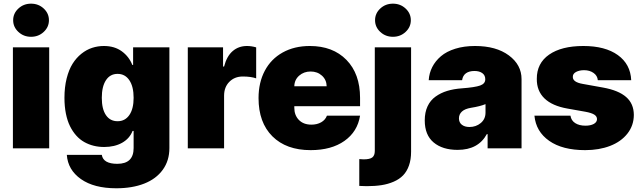

<svg xmlns="http://www.w3.org/2000/svg" viewBox="-20 -801 3469 1037"><path d="M49.7 0V-545.5H245.7V0ZM216.1 -628.6Q187.9 -602.3 147.7 -602.3Q107.6 -602.3 79.4 -628.6Q51.1 -654.8 51.1 -691.8Q51.1 -728.7 79.4 -755Q107.6 -781.2 147.7 -781.2Q187.9 -781.2 216.1 -755Q244.3 -728.7 244.3 -691.8Q244.3 -654.8 216.1 -628.6Z M608 215.9Q487.6 215.9 417.1 166.2Q346.6 116.5 340.9 35.5H529.8Q537.6 83.8 613.6 83.8Q701.7 83.8 701.7 -1.4V-93.8H696Q680 -52.6 639.4 -29.8Q598.7 -7.1 542.6 -7.1Q513.1 -7.1 486.3 -13.7Q459.5 -20.2 435.4 -33.7Q411.2 -47.2 391.7 -69.1Q372.2 -90.9 358 -119.7Q343.8 -148.4 335.9 -187.5Q328.1 -226.6 328.1 -272.7Q328.1 -330.3 340 -377.5Q351.9 -424.7 372 -456.7Q392 -488.6 419.6 -510.7Q447.1 -532.7 477.6 -542.6Q508.2 -552.6 541.2 -552.6Q598.7 -552.6 638 -523.8Q677.2 -495 694.6 -450.3H698.9V-545.5H894.9V-1.4Q894.9 66.8 859 116.1Q823.2 165.5 758.7 190.7Q694.2 215.9 608 215.9ZM701.7 -272.7Q701.7 -333.5 678.6 -367.7Q655.5 -402 615.1 -402Q574.6 -402 552.2 -367.7Q529.8 -333.5 529.8 -272.7Q529.8 -212 552.2 -179.2Q574.6 -146.3 615.1 -146.3Q655.5 -146.3 678.6 -179.7Q701.7 -213.1 701.7 -272.7Z M994.3 0V-545.5H1184.7V-441.8H1190.3Q1204.9 -497.9 1236.9 -525.2Q1268.8 -552.6 1313.9 -552.6Q1338.4 -552.6 1363.6 -545.1V-377.8Q1334.9 -387.8 1291.2 -387.8Q1247.2 -387.8 1218.8 -359.2Q1190.3 -330.6 1190.3 -284.1V0Z M1657.7 9.9Q1526.3 9.9 1451.3 -64.6Q1376.4 -139.2 1376.4 -271.3Q1376.4 -355.1 1410.2 -418.9Q1443.9 -482.6 1506.9 -517.6Q1570 -552.6 1653.4 -552.6Q1777.7 -552.6 1851.2 -477.5Q1924.7 -402.3 1924.7 -272.7V-227.3H1569.6V-218.8Q1569.6 -178.6 1594.3 -153.2Q1619 -127.8 1661.9 -127.8Q1692.5 -127.8 1714.8 -140.6Q1737.2 -153.4 1745.7 -176.1H1924.7Q1910.9 -89.8 1840.4 -40Q1769.9 9.9 1657.7 9.9ZM1569.6 -335.2H1744.3Q1743.6 -370 1718.9 -392.4Q1694.2 -414.8 1657.7 -414.8Q1621.1 -414.8 1595.7 -392.4Q1570.3 -370 1569.6 -335.2Z M2004.3 -545.5H2200.3V18.5Q2200.3 60.7 2188.9 92.9Q2177.6 125 2157.3 146Q2137.1 166.9 2106.5 180.2Q2076 193.5 2040.5 199Q2005 204.5 1960.2 204.5Q1940 204.5 1920.5 203.1V58.2Q1932.9 59.7 1943.2 59.7Q1977.6 59.7 1990.9 49.2Q2004.3 38.7 2004.3 14.2ZM2170.6 -628.6Q2142.4 -602.3 2102.3 -602.3Q2062.1 -602.3 2033.9 -628.6Q2005.7 -654.8 2005.7 -691.8Q2005.7 -728.7 2033.9 -755Q2062.1 -781.2 2102.3 -781.2Q2142.4 -781.2 2170.6 -755Q2198.9 -728.7 2198.9 -691.8Q2198.9 -654.8 2170.6 -628.6Z M2451.7 8.5Q2370 8.5 2322.1 -31.6Q2274.1 -71.7 2274.1 -150.6Q2274.1 -194.2 2289.2 -226.7Q2304.3 -259.2 2332.4 -279.3Q2360.4 -299.4 2395.4 -310Q2430.4 -320.7 2474.4 -323.9Q2545.5 -329.2 2573.2 -339.1Q2600.9 -349.1 2600.9 -372.2V-373.6Q2600.9 -394.5 2584.9 -406.1Q2568.9 -417.6 2542.6 -417.6Q2513.8 -417.6 2496.6 -405.2Q2479.4 -392.8 2475.9 -367.9H2295.5Q2297.9 -405.9 2314.6 -438.7Q2331.3 -471.6 2361.5 -497.3Q2391.7 -523.1 2438.9 -537.8Q2486.2 -552.6 2545.5 -552.6Q2659.8 -552.6 2728.3 -501.8Q2796.9 -451 2796.9 -373.6V0H2613.6V-76.7H2609.4Q2563.2 8.5 2451.7 8.5ZM2515.6 -115.1Q2550.8 -115.1 2576.5 -136.4Q2602.3 -157.7 2602.3 -193.2V-238.6Q2573.2 -226.6 2524.1 -218.8Q2491.1 -213.4 2475 -198.7Q2458.8 -183.9 2458.8 -161.9Q2458.8 -139.6 2474.4 -127.3Q2490.1 -115.1 2515.6 -115.1Z M3389.2 -367.9H3208.8Q3206.7 -392.4 3185.7 -407.1Q3164.8 -421.9 3134.9 -421.9Q3108.7 -421.9 3091.1 -412.3Q3073.5 -402.7 3073.9 -386.4Q3072.4 -357.6 3126.4 -348L3237.2 -328.1Q3321 -312.9 3362 -276.8Q3403.1 -240.8 3403.4 -180.4Q3403.1 -123.2 3368.8 -79.5Q3334.5 -35.9 3275.2 -13Q3215.9 9.9 3140.6 9.9Q3017.8 9.9 2946.2 -40.3Q2874.6 -90.6 2866.5 -176.1H3061.1Q3065 -150.2 3086.6 -136.2Q3108.3 -122.2 3142 -122.2Q3169.7 -122.2 3187 -131.6Q3204.2 -141 3204.5 -157.7Q3204.2 -172.9 3189.3 -182.2Q3174.4 -191.4 3142 -197.4L3045.5 -214.5Q2962.4 -229 2920.5 -269.7Q2878.6 -310.4 2879.3 -375Q2878.9 -459.5 2945.8 -506Q3012.8 -552.6 3130.7 -552.6Q3248.6 -552.6 3316.9 -503.6Q3385.3 -454.5 3389.2 -367.9Z"/></svg>

Font: Karasuma Gothic
Style: Black
Weight: 900
Designer: Rasmus Andersson / Ryoko Nishizuka
Foundry: Genbu
Version: Version 1.00